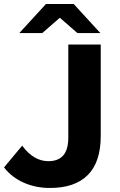

<svg xmlns="http://www.w3.org/2000/svg" viewBox="-36 -921 597 953"><path d="M-16 -90 74 -198Q131 -121 204 -121Q303 -121 303 -237V-570V-700H464V-246Q464 -117 400 -52.5Q336 12 212 12Q141 12 81.5 -14.5Q22 -41 -16 -90ZM348 -757 261 -833 174 -757H60L192 -901H330L462 -757Z"/></svg>

Font: Idrija
Style: Bold
Weight: 700
Designer: Julieta Ulanovsky
Foundry: Julieta Ulanovsky
Version: Version 7.200